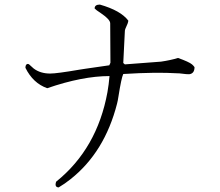

<svg xmlns="http://www.w3.org/2000/svg" viewBox="-20 -772 960 838"><path d="M829 -479Q829 -451 806 -448Q801 -447 761 -452Q758 -452 756 -452Q661 -458 518 -449Q510 -433 497 -351Q494 -331 491 -320Q437 -108 288 10Q263 30 236 46Q217 45 225 21Q404 -123 449 -370Q455 -404 458 -440Q340 -440 186 -387Q124 -409 91 -476Q91 -492 101 -493Q104 -493 107 -491L127 -473Q156 -451 199 -451Q228 -451 327 -468Q342 -470 353 -472L457 -487L462 -498L461 -670Q461 -687 421 -714Q398 -729 393 -735Q393 -752 416 -752Q507 -726 540 -682Q540 -673 527 -646Q525 -640 525 -637L518 -497L525 -491L683 -503Q724 -509 757 -519Q805 -502 818 -491Q824 -486 829 -479Z"/></svg>

Font: cwTeXFangSong
Style: Medium
Weight: 500
Version: Version 1.17